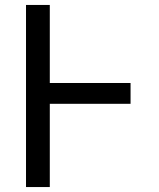

<svg xmlns="http://www.w3.org/2000/svg" viewBox="-20 -755 640 775"><path d="M85 0V-735H181V-420H507V-336H181V0Z"/></svg>

Font: Iosevka Curly Medium Extended
Style: Regular
Weight: 500
Width: 7
Monospace: yes
Designer: Belleve Invis
Foundry: Belleve Invis
Version: Version 11.1.0; ttfautohint (v1.8.3)